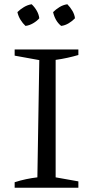

<svg xmlns="http://www.w3.org/2000/svg" viewBox="-20 -884 427 904"><path d="M49 0V-26Q77 -35 103.5 -40.5Q130 -46 156 -49L165 -601L49 -622V-651H349V-625Q325 -618 298 -612Q271 -606 242 -602V-49L349 -30V0ZM129 -864Q143 -851 153 -833.5Q163 -816 165 -798Q154 -785 136 -774.5Q118 -764 100 -762Q87 -774 76.5 -791Q66 -808 62 -827Q75 -840 92.5 -850.5Q110 -861 129 -864ZM297 -864Q310 -851 320.5 -833.5Q331 -816 333 -798Q321 -785 303.5 -774.5Q286 -764 268 -762Q253 -774 243.5 -791Q234 -808 230 -827Q243 -840 260 -850.5Q277 -861 297 -864Z"/></svg>

Font: Piazzolla 24pt
Style: Regular
Weight: 400
Designer: Juan Pablo del Peral
Foundry: Huerta Tipografica
Version: Version 2.005